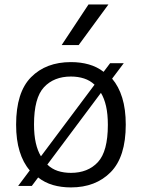

<svg xmlns="http://www.w3.org/2000/svg" viewBox="-20 -828 634 858"><path d="M481 -476.5Q510.5 -442 526.2 -391Q542 -340 542 -271Q542 -127 474.8 -58.8Q407.5 9.5 297 9.5Q253.5 9.5 216.5 -1.2Q179.5 -12 150.5 -35L122 3H61L113 -66.5Q83.5 -100.5 67.8 -151.5Q52 -202.5 52 -271Q52 -415.5 118.8 -483Q185.5 -550.5 297 -550.5Q340.5 -550.5 377.2 -540Q414 -529.5 443 -507L472 -545.5H533ZM297 -486Q221 -486 176.5 -438.2Q132 -390.5 132 -272Q132 -224.5 140 -189.2Q148 -154 163 -129.5L402.5 -449.5Q382.5 -468.5 355.8 -477.2Q329 -486 297 -486ZM297 -55.5Q373 -55.5 417.5 -103.5Q462 -151.5 462 -270Q462 -318 454 -353.2Q446 -388.5 431 -413L191.5 -92.5Q211.5 -73 238.2 -64.2Q265 -55.5 297 -55.5ZM255.5 -626.5 375.5 -808H464.5L331.5 -626.5Z"/></svg>

Font: Encode Sans Semi Expanded
Style: Regular
Weight: 400
Width: 6
Designer: Multiple Designers
Foundry: Impallari Type
Version: Version 3.000; ttfautohint (v1.8.3) -l 8 -r 50 -G 200 -x 14 